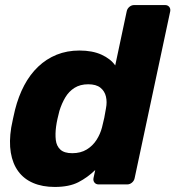

<svg xmlns="http://www.w3.org/2000/svg" viewBox="-20 -730 694 760"><path d="M196.6 10Q148 10 111.3 -5.7Q74.6 -21.4 52.4 -51.7Q30.1 -82 22.8 -125.6Q15.5 -169.3 24.4 -225.1Q28.3 -245.1 31.6 -260.6Q34.9 -276.1 39.5 -295.5Q53 -348.9 75.8 -392Q98.6 -435.1 130.9 -465.9Q163.1 -496.7 204.2 -513.4Q245.3 -530 294.6 -530Q345.6 -530 381.8 -513.6Q417.9 -497.1 436.1 -471L481.5 -684.9Q483.5 -695.5 492.1 -702.8Q500.6 -710 511.3 -710H633.2Q643.9 -710 649.8 -702.8Q655.7 -695.5 653.7 -684.9L513 -25.1Q511 -14.5 502.4 -7.2Q493.9 0 483.2 0H370.6Q360 0 354.1 -7.2Q348.1 -14.5 350.1 -25.1L357 -57.1Q326.6 -27.5 290.3 -8.8Q253.9 10 196.6 10ZM266 -123.6Q299.2 -123.6 323.1 -138.1Q346.9 -152.6 361.9 -175.9Q376.9 -199.2 383.8 -225.9Q389 -245.9 392.8 -263.9Q396.5 -282 399.5 -301.4Q404.4 -326.4 399.3 -347.9Q394.3 -369.4 377.4 -382.9Q360.6 -396.4 329 -396.4Q297.5 -396.4 275 -382.3Q252.5 -368.1 238.4 -344.3Q224.2 -320.4 215.2 -291.1Q211.2 -276.1 207.6 -260Q204 -243.9 202 -228.9Q198.1 -199.6 200.9 -175.7Q203.7 -151.9 219.1 -137.7Q234.5 -123.6 266 -123.6Z"/></svg>

Font: Rubik Light
Style: Italic
Weight: 300
Italic angle: -12°
Designer: Hubert and Fischer
Foundry: Hubert and Fischer
Version: Version 2.300;gftools[0.9.30]